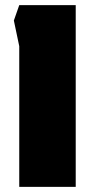

<svg xmlns="http://www.w3.org/2000/svg" viewBox="-20 -728 355 748"><path d="M55 0V-548L34 -648L55 -708H275V0Z"/></svg>

Font: Rowdies
Style: Bold
Weight: 700
Designer: Jaikishan Patel
Version: Version 1.000; ttfautohint (v1.8.3)